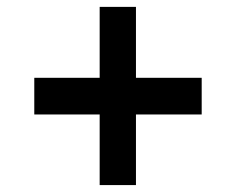

<svg xmlns="http://www.w3.org/2000/svg" viewBox="-20 -535 681 555"><path d="M268.1 0V-204.1H79.1V-310.1H268.1V-515.1H373V-310.1H563V-204.1H373V0Z"/></svg>

Font: Archivo
Style: Bold
Weight: 700
Designer: Hector Gatti
Foundry: Omnibus-Type
Version: Version 2.001